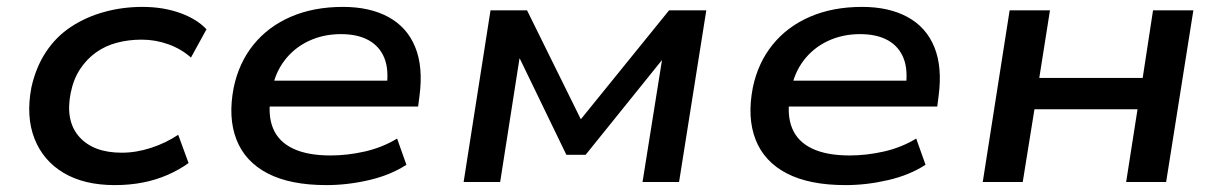

<svg xmlns="http://www.w3.org/2000/svg" viewBox="-20 -528 3544 557"><path d="M313 9Q224 9 164.5 -26.5Q105 -62 80 -126Q55 -190 71 -274Q84 -333 113.5 -377.5Q143 -422 186.5 -450.5Q230 -479 283 -493.5Q336 -508 393 -508Q453 -508 502 -490.5Q551 -473 579 -443L534 -361Q506 -386 468.5 -399.5Q431 -413 391 -413Q353 -413 319 -404Q285 -395 258 -375.5Q231 -356 212 -327Q193 -298 185 -258Q169 -177 210 -131Q251 -85 333 -85Q375 -85 418 -99Q461 -113 497 -137L527 -55Q501 -36 467 -21Q433 -6 394.5 1.5Q356 9 313 9Z M927 9Q822 9 756.5 -25Q691 -59 666 -123Q641 -187 658 -274Q673 -346 715.5 -398.5Q758 -451 824 -479.5Q890 -508 975 -508Q1053 -508 1107 -478.5Q1161 -449 1184.5 -391.5Q1208 -334 1197 -250L1193 -219H739L750 -294H1125L1101 -271Q1109 -324 1095.5 -358.5Q1082 -393 1050 -411Q1018 -429 969 -429Q918 -429 875.5 -409Q833 -389 805 -352Q777 -315 768 -263L766 -252Q756 -195 772 -156Q788 -117 830 -97Q872 -77 939 -77Q988 -77 1038.5 -88.5Q1089 -100 1132 -126L1159 -50Q1113 -20 1050.5 -5.5Q988 9 927 9Z M1325 0 1403 -498H1509L1665 -182L1921 -498H2029L1950 0H1844L1901 -357H1903L1679 -79H1623L1488 -358H1487L1431 0Z M2433 9Q2328 9 2262.5 -25Q2197 -59 2172 -123Q2147 -187 2164 -274Q2179 -346 2221.5 -398.5Q2264 -451 2330 -479.5Q2396 -508 2481 -508Q2559 -508 2613 -478.5Q2667 -449 2690.5 -391.5Q2714 -334 2703 -250L2699 -219H2245L2256 -294H2631L2607 -271Q2615 -324 2601.5 -358.5Q2588 -393 2556 -411Q2524 -429 2475 -429Q2424 -429 2381.5 -409Q2339 -389 2311 -352Q2283 -315 2274 -263L2272 -252Q2262 -195 2278 -156Q2294 -117 2336 -97Q2378 -77 2445 -77Q2494 -77 2544.5 -88.5Q2595 -100 2638 -126L2665 -50Q2619 -20 2556.5 -5.5Q2494 9 2433 9Z M2831 0 2909 -498H3026L2995 -302H3295L3325 -498H3442L3363 0H3247L3280 -211H2981L2947 0Z"/></svg>

Font: Nunito Sans 7pt SemiExpanded SemiBold
Style: Italic
Weight: 600
Width: 6
Italic angle: -9°
Designer: Vernon Adams
Foundry: Vernon Adams
Version: Version 3.101;gftools[0.9.27]